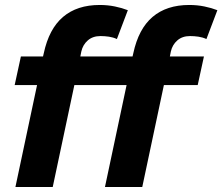

<svg xmlns="http://www.w3.org/2000/svg" viewBox="-20 -752 894 772"><path d="M42 0 129 -410H39L64 -525H153L156 -538Q177 -636 233.5 -684Q290 -732 381 -732Q413 -732 442 -726Q471 -720 494 -711L450 -595Q435 -602 418 -604.5Q401 -607 384 -607Q353 -607 333 -589.5Q313 -572 307 -545L303 -525H513L516 -538Q537 -636 593.5 -684Q650 -732 741 -732Q773 -732 802 -726Q831 -720 854 -711L810 -595Q795 -602 778 -604.5Q761 -607 744 -607Q713 -607 693 -589.5Q673 -572 667 -545L663 -525H800L775 -410H639L552 0H402L489 -410H279L192 0Z"/></svg>

Font: Radio Canada
Style: Italic
Weight: 400
Italic angle: -12°
Designer: Charles Daoud, Etienne Aubert Bonn, Alexandre Saumier Demers, Jacques Le Bailly
Foundry: Radio-Canada
Version: Version 2.104;gftools[0.9.28.dev5+ged2979d]